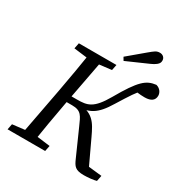

<svg xmlns="http://www.w3.org/2000/svg" viewBox="-199 -1013 1106 1168"><g transform="rotate(30 354.0 -428.5)"><path d="M465 -52C484 -9 496 10 557 10C585 10 625 6 644 0L652 -40L541 -52L567 -33L482 -214C442 -299 416 -348 298 -354L308 -330C396 -338 440 -355 504 -461C557 -546 578 -581 628 -636L550 -597C570 -590 606 -585 640 -585C687 -585 708 -604 708 -635C708 -656 693 -680 665 -687C598 -679 560 -648 469 -489C404 -376 364 -368 291 -368H209L200 -323H283C349 -323 358 -292 385 -232L465 -52ZM16 0H280L288 -40L169 -55H151L24 -40L16 0ZM101 0H189C205 -103 223 -207 242 -310L310 -670H222C206 -567 188 -463 169 -360L101 0ZM122 -630 243 -615H262L386 -630L394 -670H130L122 -630ZM406 -735 419 -713C469 -735 519 -757 569 -779C617 -801 623 -816 623 -833C623 -854 606 -867 587 -867C562 -867 552 -857 519 -830C481 -798 444 -767 406 -735Z"/></g></svg>

Font: Source Serif Variable
Style: Italic
Weight: 389
Italic angle: -12°
Designer: Frank Grießhammer
Foundry: Adobe Systems Incorporated
Version: Version 3.001;hotconv 1.0.111;makeotfexe 2.5.65597